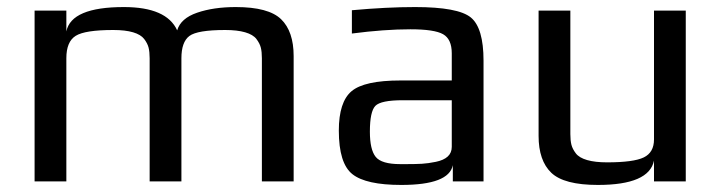

<svg xmlns="http://www.w3.org/2000/svg" viewBox="-20 -514 2041 544"><path d="M812 0H722V-349Q722 -367 719 -379Q716 -391 706.5 -403.5Q697 -416 674.5 -422.5Q652 -429 618 -429Q539 -429 516.5 -412Q494 -395 494 -349V0H404V-349Q404 -367 401 -379Q398 -391 388.5 -403.5Q379 -416 357 -422.5Q335 -429 301 -429Q221 -429 194.5 -412.5Q168 -396 168 -349V0H78V-484H168V-425Q182 -494 331 -494Q452 -494 482 -428Q492 -462 538.5 -478Q585 -494 648 -494Q741 -494 776.5 -459.5Q812 -425 812 -355Z M1350 0H1263V-46Q1252 10 1117 10Q1017 10 978.5 -20.5Q940 -51 940 -144Q940 -225 976 -255.5Q1012 -286 1115 -286H1260V-363Q1260 -403 1235.5 -417Q1211 -431 1143 -431Q1069 -431 977 -419V-485Q1076 -494 1156 -494Q1278 -494 1314 -464.5Q1350 -435 1350 -342ZM1260 -98V-230H1121Q1059 -230 1043.5 -214Q1028 -198 1028 -141Q1028 -90 1044.5 -69.5Q1061 -49 1114 -49H1132Q1158 -49 1175.5 -50Q1193 -51 1215 -55.5Q1237 -60 1248.5 -70.5Q1260 -81 1260 -98Z M1923 0H1833V-59Q1819 10 1674 10Q1578 10 1542 -24.5Q1506 -59 1506 -129V-484H1596V-134Q1596 -116 1599 -104Q1602 -92 1611.5 -79.5Q1621 -67 1643.5 -60.5Q1666 -54 1700 -54Q1775 -54 1804 -68Q1833 -82 1833 -119V-484H1923Z"/></svg>

Font: Play
Style: Regular
Weight: 400
Designer: Jonas Hecksher
Foundry: Jonas Hecksher, Playtypeª, e-types AS
Version: Version 1.002